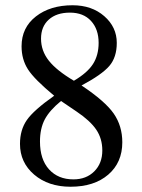

<svg xmlns="http://www.w3.org/2000/svg" viewBox="-20 -696 540 730"><path d="M445 -155Q445 -78 391.5 -32Q338 14 248 14Q164 14 110 -32Q56 -78 56 -149Q56 -202 82 -239.5Q108 -277 186 -332Q111 -394 86.5 -432Q62 -470 62 -520Q62 -591 116.5 -633.5Q171 -676 256 -676Q329 -676 376.5 -634.5Q424 -593 424 -533Q424 -478 395.5 -445Q367 -412 290 -371Q380 -311 412.5 -264Q445 -217 445 -155ZM355 -533Q355 -585 326 -616.5Q297 -648 246 -648Q195 -648 165.5 -621.5Q136 -595 136 -549Q136 -503 165.5 -465.5Q195 -428 261 -389Q312 -419 333.5 -452.5Q355 -486 355 -533ZM271 -272 212 -312Q168 -276 150 -241.5Q132 -207 132 -158Q132 -90 166.5 -52Q201 -14 259 -14Q308 -14 338.5 -44.5Q369 -75 369 -124Q369 -169 346 -203Q323 -237 271 -272Z"/></svg>

Font: STIX Math
Style: Regular
Weight: 400
Designer: MicroPress Inc., with final additions and corrections provided by Coen Hoffman, Elsevier (retired)
Version: Version 1.1.1